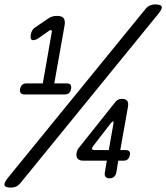

<svg xmlns="http://www.w3.org/2000/svg" viewBox="-92 -800 753 870"><path d="M-42 50Q-68 50 -71.5 40Q-75 30 -58 8L567 -759Q577 -771 588 -775.5Q599 -780 611 -780Q637 -780 640.5 -770Q644 -760 626 -738L1 29Q-9 41 -19.5 45.5Q-30 50 -42 50ZM383 -18 392 -72H285Q267 -72 259.5 -81.5Q252 -91 255 -107Q257 -115 259 -120.5Q261 -126 266 -131L430 -337Q436 -345 443.5 -348.5Q451 -352 461 -352Q477 -352 484 -343.5Q491 -335 488 -317L453 -120H477Q489 -120 494 -114Q499 -108 496 -97Q494 -85 487 -78.5Q480 -72 468 -72H444L435 -18Q432 -5 424.5 1.5Q417 8 404.5 8Q392 8 386.5 1.5Q381 -5 383 -18ZM19 -372Q7 -372 2 -378.5Q-3 -385 -1 -397Q2 -410 9 -416Q16 -422 28 -422H102L142 -651Q144 -658 142.5 -661Q141 -664 138 -664Q136 -664 133.5 -662.5Q131 -661 128 -659L84 -628Q76 -622 69 -620Q62 -618 58 -618Q51 -618 48 -624.5Q45 -631 48 -645Q50 -656 54.5 -663Q59 -670 66 -675L125 -715Q136 -723 146 -725.5Q156 -728 167 -728Q188 -728 196 -718Q204 -708 201 -687L154 -422H210Q223 -422 227.5 -416Q232 -410 230 -397Q228 -385 221 -378.5Q214 -372 202 -372ZM401 -120 422 -240Q423 -246 422.5 -248Q422 -250 420 -250Q419 -250 417 -248.5Q415 -247 411 -243L330 -138Q328 -135 326.5 -132.5Q325 -130 325 -128Q324 -124 327.5 -122Q331 -120 337 -120Z"/></svg>

Font: Maple Mono NL Light
Style: Italic
Weight: 300
Italic angle: -10°
Monospace: yes
Designer: subframe7536
Version: Version 7.000